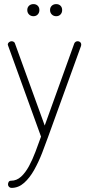

<svg xmlns="http://www.w3.org/2000/svg" viewBox="-20 -679 435 936"><path d="M36 237Q29 237 24 232Q19 227 19 220Q19 213 22.5 207.5Q26 202 34 202Q61 202 82.5 182.5Q104 163 121.5 130.5Q139 98 153 60.5Q167 23 180 -13L20 -455Q18 -459 18 -461Q18 -466 20.5 -469.5Q23 -473 27.5 -475.5Q32 -478 37 -478Q42 -478 47 -475Q52 -472 53 -467L198 -67L342 -467Q344 -472 348.5 -475Q353 -478 358 -478Q363 -478 367 -476Q371 -474 373.5 -470.5Q376 -467 376 -461Q376 -457 375 -455L215 -13Q202 24 185 67.5Q168 111 146.5 149.5Q125 188 97.5 212.5Q70 237 36 237ZM254 -600Q241 -600 232.5 -608.5Q224 -617 224 -630Q224 -643 232.5 -651Q241 -659 254 -659Q267 -659 275 -651Q283 -643 283 -630Q283 -617 275 -608.5Q267 -600 254 -600ZM143 -600Q130 -600 121.5 -608.5Q113 -617 113 -630Q113 -643 121.5 -651Q130 -659 143 -659Q156 -659 164 -651Q172 -643 172 -630Q172 -617 164 -608.5Q156 -600 143 -600Z"/></svg>

Font: Dosis ExtraLight
Style: Regular
Weight: 250
Designer: EdgarTolentino, PabloImpallari, IginoMarini
Foundry: EdgarTolentino, PabloImpallari, IginoMarini
Version: Version 3.001; ttfautohint (v1.8.2)